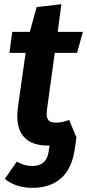

<svg xmlns="http://www.w3.org/2000/svg" viewBox="-20 -683 418 922"><path d="M206 -160Q204 -144 204 -137Q204 -114 214.5 -104Q225 -94 248 -94Q278 -94 312 -107L347 -23L338 39Q324 129 272 174Q220 219 136 219Q93 219 59 207Q25 195 3 176L61 93Q80 104 97 109Q114 114 138 114Q168 114 188 97.5Q208 81 213 48L218 16H206Q135 15 99 -21Q63 -57 63 -126Q63 -146 66 -168L103 -429H25L39 -530H123L156 -649L275 -663L257 -530H378L350 -429H243Z"/></svg>

Font: Fira Sans SemiBold
Style: Italic
Weight: 600
Italic angle: -8°
Designer: bBox Type GmbH & Carrois Corporate GbR & Edenspiekermann AG
Foundry: bBox Type GmbH & Carrois Corporate GbR & Edenspiekermann AG
Version: Version 4.301